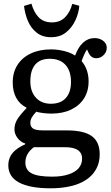

<svg xmlns="http://www.w3.org/2000/svg" viewBox="-20 -788 598 1038"><path d="M253.9 230Q196.8 230 153.8 221.9Q110.8 213.9 82.5 198.5Q54.2 183.1 39.6 160.2Q24.9 137.2 24.9 106Q24.9 81.1 34.4 60.5Q43.9 40 64.5 22.9Q85 5.9 116.2 -7.8V-12.2Q91.3 -20 74.7 -42Q58.1 -64 58.1 -88.9Q58.1 -115.7 71.5 -139.4Q85 -163.1 123 -203.1V-206.1Q85.9 -225.1 67.4 -259.5Q48.8 -293.9 48.8 -342.8Q48.8 -397 74.5 -437Q100.1 -477.1 147 -499Q193.8 -521 255.9 -521Q279.8 -521 303 -517.1Q326.2 -513.2 347.7 -506.1Q369.1 -499 386.2 -487.8Q402.3 -532.7 429.2 -557.4Q456.1 -582 490.2 -582Q510.3 -582 525.1 -575Q540 -567.9 548.6 -556.4Q557.1 -544.9 557.1 -528.8Q557.1 -506.8 540 -490Q522.9 -473.1 500 -473.1Q486.8 -473.1 476.8 -480Q466.8 -486.8 460 -500L450.2 -521Q441.4 -506.8 434.8 -492.4Q428.2 -478 420.9 -458Q439.9 -436 449.5 -408Q459 -379.9 459 -348.1Q459 -294.9 434.1 -255.9Q409.2 -216.8 364 -195.3Q318.8 -173.8 256.8 -173.8Q234.9 -173.8 211.4 -177Q188 -180.2 175.8 -184.1Q157.7 -164.1 150.9 -151.1Q144 -138.2 144 -124Q144 -109.9 151.1 -100.3Q158.2 -90.8 173.6 -86.9Q189 -83 213.9 -83H341.8Q433.6 -83 476.3 -52Q519 -21 519 45.9Q519 81.1 507.6 109.6Q496.1 138.2 474.1 160.6Q452.1 183.1 420.2 198.5Q388.2 213.9 345.9 221.9Q303.7 230 253.9 230ZM262.2 167Q313 167 349.6 155Q386.2 143.1 405 121.6Q423.8 100.1 423.8 69.8Q423.8 39.1 400.9 23.4Q377.9 7.8 331.1 7.8H163.1Q140.1 24.9 128.7 45.4Q117.2 65.9 117.2 90.8Q117.2 130.9 150.6 148.9Q184.1 167 262.2 167ZM254.9 -227.1Q308.1 -227.1 335.9 -258.1Q363.8 -289.1 363.8 -345.2Q363.8 -404.3 334 -437.3Q304.2 -470.2 249 -470.2Q197.3 -470.2 170.7 -439.2Q144 -408.2 144 -348.1Q144 -293 174.1 -260Q204.1 -227.1 254.9 -227.1ZM255.9 -586.9Q209 -586.9 178 -611.6Q147 -636.2 130.9 -674.6Q114.7 -712.9 109.9 -755.9L149.9 -768.1Q164.1 -719.2 190.4 -693.1Q216.8 -667 260.7 -667Q305.7 -667 332.8 -695.6Q359.9 -724.1 370.6 -767.1L408.7 -756.8Q405.8 -717.8 387.7 -678.5Q369.6 -639.2 337.2 -613Q304.7 -586.9 255.9 -586.9Z"/></svg>

Font: Literata
Style: Regular
Weight: 400
Designer: Latin by Veronika Burian and Jose Scaglione. Greek by Irene Vlachou. Cyrillic by Vera Evstafieva.
Foundry: TypeTogether
Version: Version 3.002